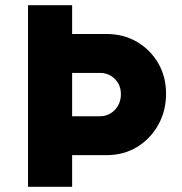

<svg xmlns="http://www.w3.org/2000/svg" viewBox="-20 -720 702 740"><path d="M88 0V-700H258V-589H390Q456 -589 507.5 -559Q559 -529 589.5 -477Q620 -425 620 -359Q620 -292 589.5 -238Q559 -184 507.5 -153Q456 -122 390 -122H258V0ZM258 -272H366Q388 -272 406 -283Q424 -294 435 -313Q446 -332 446 -357Q446 -382 435 -400Q424 -418 406 -428.5Q388 -439 366 -439H258Z"/></svg>

Font: Our Lexend
Style: Bold
Weight: 700
Designer: Bonnie Shaver-Troup, Thomas Jockin
Foundry: Lexend
Version: Version 1.007